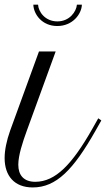

<svg xmlns="http://www.w3.org/2000/svg" viewBox="-63 -801 458 830"><path d="M-19 -236.8C-34.7 -192.9 -43 -151.4 -43 -117.7C-43 -41 -1 9.3 78.6 9.3C180.2 9.3 254.4 -67.4 349.6 -235.4L375 -280.3L361.8 -289.6L336.4 -244.6C249 -90.8 177.2 -15.1 89.4 -15.1C39.6 -15.1 16.1 -43.9 16.1 -88.9C16.1 -129.4 34.7 -186 53.2 -236.8L177.7 -578.6H105.5ZM269.5 -780.8C267.1 -751.5 238.3 -708.5 185.1 -708.5C131.3 -708.5 103 -751 101.6 -780.8H81.1C82.5 -739.7 118.2 -688.5 184.6 -688.5C251 -688.5 289.6 -740.2 291 -780.8Z"/></svg>

Font: Petit Formal Script
Style: Regular
Weight: 400
Designer: Pablo Impallari, Brenda Gallo, Rodrigo Fuenzalida
Foundry: Pablo Impallari, Brenda Gallo, Rodrigo Fuenzalida
Version: Version 1.001